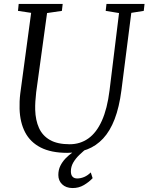

<svg xmlns="http://www.w3.org/2000/svg" viewBox="-20 -763 751 971"><path d="M644 -698 594 -306Q583 -221 559.8 -160.5Q536.5 -100 501.5 -62.5Q466.5 -25 421 -7.5Q375.5 10 320 10Q238.5 10 185.8 -17Q133 -44 107 -94Q81 -144 79 -212.5Q78.5 -230.5 79.2 -250Q80 -269.5 82.5 -290L137.5 -698L71 -708L74.5 -743H297L293 -708L218 -697L163 -296.5Q160 -271.5 158.8 -249.8Q157.5 -228 158 -207.5Q159.5 -155 177.2 -115.8Q195 -76.5 232.8 -55Q270.5 -33.5 332.5 -33.5Q385.5 -33.5 426.8 -62.8Q468 -92 495.2 -152.5Q522.5 -213 534 -306L582 -697L514.5 -708L518.5 -743H711L707 -708ZM346 188Q313.5 187.5 294.2 169Q275 150.5 275 122Q275 96.5 285 76Q295 55.5 311.2 38.5Q327.5 21.5 347.8 7.2Q368 -7 388 -20L409 -32.5L422 -15.5Q400.5 2 381.2 20.5Q362 39 350.2 59.5Q338.5 80 338.5 103.5Q338.5 121.5 346.8 130.5Q355 139.5 370.5 139.5Q388 139.5 405.8 132Q423.5 124.5 439 109L448.5 138Q431 157 404.5 172.8Q378 188.5 346 188Z"/></svg>

Font: Merriweather 48pt Light
Style: Italic
Weight: 300
Italic angle: -7.8°
Version: Version 2.101